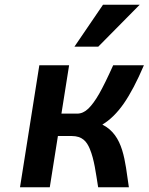

<svg xmlns="http://www.w3.org/2000/svg" viewBox="-20 -786 624 806"><path d="M270.1 -512H145.1L64 0H189L223.1 -215H281.1C325.5 -215 344.1 -192 357 -161C375.9 -115.6 382.3 -59.7 392 0H521C504.3 -111.1 499.2 -217.7 409.7 -263C442 -282.3 472.1 -311.8 499.7 -351.5C527.3 -391.2 555.4 -444.7 584.1 -512H455.1C431.4 -459.3 411.7 -419.3 396.1 -392C380.4 -364.7 365.3 -344 350.8 -330C336.2 -316 320.6 -309 303.9 -309H237.9ZM392.4 -590 566.3 -766H412.3L292.4 -590Z"/></svg>

Font: Fog Sans
Style: It
Weight: 700
Foundry: Intel Corporation
Version: Version 1.00